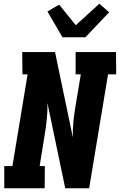

<svg xmlns="http://www.w3.org/2000/svg" viewBox="-20 -1016 647 1036"><path d="M3 0V-120H47L129 -615H101L100 -735H277L373 -275Q372 -316 376 -357.5Q380 -399 387 -441L416 -615H388V-735H606L607 -615H563L461 0H332L236 -460Q237 -419 233 -377.5Q229 -336 222 -294L194 -120H222L221 0ZM317 -815 236 -954 299 -991 389 -880 516 -996 569 -950 441 -815Z"/></svg>

Font: Iosevka Etoile Heavy
Style: Italic
Weight: 900
Italic angle: -9°
Designer: Belleve Invis
Foundry: Belleve Invis
Version: Version 22.1.2; ttfautohint (v1.8.4)